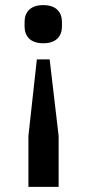

<svg xmlns="http://www.w3.org/2000/svg" viewBox="-20 -552 338 750"><path d="M209 178V-21L174 -320H124L91 -21V178ZM149 -383C200 -383 222 -411 222 -449V-466C222 -504 200 -532 149 -532C98 -532 76 -504 76 -466V-449C76 -411 98 -383 149 -383Z"/></svg>

Font: IBM Plex Thai Looped Medium
Style: Regular
Weight: 500
Designer: Mike Abbink, Paul van der Laan, Pieter van Rosmalen, Ben Mitchell, Mark Frömberg
Foundry: Bold Monday
Version: Version 1.0